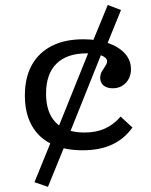

<svg xmlns="http://www.w3.org/2000/svg" viewBox="-20 -582 597 758"><path d="M241.2 -21.7 195.1 -41.6 338.4 -397.6 384.3 -379.2ZM169.2 155.7 116.1 137.2 189.9 -43.9 241.4 -21.2ZM390.7 -377.6 337.8 -397.8 405.4 -562.3 457.7 -542.5ZM306.2 11.3Q233.6 11.3 182.7 -13.8Q131.7 -38.9 105 -87.3Q78.2 -135.7 78.2 -204.9Q78.2 -275.7 105.5 -325Q132.7 -374.3 184.3 -400.6Q235.8 -426.9 308.7 -426.9Q365.3 -426.9 407.3 -411.9Q449.4 -397 473.2 -370.7Q497 -344.4 497 -308.8Q497 -276.1 476.7 -254.8Q456.5 -233.5 425.1 -233.5Q402.1 -233.5 388.9 -244.6Q375.6 -255.6 375.6 -274.3Q375.6 -289 382.4 -300.5Q389.2 -311.9 395.9 -321.7Q402.7 -331.6 402.7 -339.9Q402.7 -354.2 380.9 -362.8Q359.2 -371.4 322.4 -371.4Q244 -371.4 202.9 -330.6Q161.8 -289.9 161.8 -212.3Q161.8 -137.2 200.5 -98Q239.1 -58.8 313.9 -58.8Q358.5 -58.8 393.4 -74.1Q428.2 -89.5 456.1 -121.7L502.9 -78.6Q470.4 -33.3 422 -11Q373.5 11.3 306.2 11.3Z"/></svg>

Font: Playfair 5pt SemiExpanded Light
Style: Regular
Weight: 300
Width: 6
Designer: Claus Eggers Sørensen
Foundry: Claus Eggers Sørensen
Version: Version 2.203